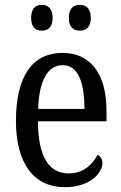

<svg xmlns="http://www.w3.org/2000/svg" viewBox="-20 -765 502 795"><path d="M311 -638C335 -638 356 -651 356 -691C356 -731 335 -745 311 -745C285 -745 265 -731 265 -691C265 -651 285 -638 311 -638ZM153 -638C177 -638 198 -651 198 -691C198 -731 177 -745 153 -745C128 -745 109 -731 109 -691C109 -651 128 -638 153 -638ZM248 10C355 10 404 -50 404 -90C404 -108 394 -119 384 -124C363 -83 324 -47 265 -47C183 -47 138 -114 137 -263H421V-305C421 -463 352 -546 239 -546C116 -546 46 -452 46 -264C46 -90 119 10 248 10ZM330 -314H138C142 -430 176 -495 240 -495C305 -495 329 -422 330 -314Z"/></svg>

Font: Noto Serif Lao Condensed
Style: Regular
Weight: 400
Width: 3
Designer: Monotype Design Team
Foundry: Monotype Imaging Inc.
Version: Version 2.003